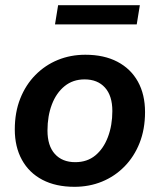

<svg xmlns="http://www.w3.org/2000/svg" viewBox="-20 -710 616 740"><path d="M267 10Q195 10 143.5 -17Q92 -44 64.5 -94Q37 -144 37 -211Q37 -277 58 -330Q79 -383 116.5 -421Q154 -459 203 -479Q252 -499 309 -499Q381 -499 432.5 -472Q484 -445 511.5 -395.5Q539 -346 539 -278Q539 -212 518 -159Q497 -106 459.5 -68Q422 -30 373 -10Q324 10 267 10ZM270 -85Q316 -85 347.5 -111Q379 -137 396 -182Q413 -227 413 -282Q413 -341 384.5 -372.5Q356 -404 306 -404Q261 -404 229 -378Q197 -352 180 -307.5Q163 -263 163 -207Q163 -148 191.5 -116.5Q220 -85 270 -85ZM192 -616 204 -690H519L507 -616Z"/></svg>

Font: Nunito Sans 12pt ExtraLight 12pt
Style: Bold Italic
Weight: 700
Italic angle: -9°
Version: Version 3.101;gftools[0.9.27]